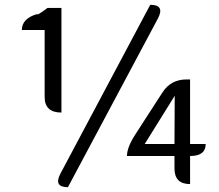

<svg xmlns="http://www.w3.org/2000/svg" viewBox="-20 -767 912 800"><path d="M236 -298Q166 -298 166 -363V-642H71Q71 -689 133 -708Q135 -701 178 -734H236V-298ZM263 13Q202 13 232 -44L606 -747Q668 -747 638 -690L263 13ZM583 -167H707L708 -368ZM772 0Q707 0 707 -65V-117H509Q509 -153 544 -207L657 -382Q692 -436 757 -436H772V-167H837Q837 -117 772 -117V0Z"/></svg>

Font: Swei Toothpaste CJK TC
Style: Regular
Weight: 400
Version: Version 1.0